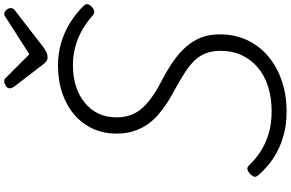

<svg xmlns="http://www.w3.org/2000/svg" viewBox="-248 -1074 1343 886"><g transform="rotate(-90 423.0 -631.5)"><path d="M350 20Q294 20 248 8Q202 -4 165.5 -23.5Q129 -43 101.5 -66.5Q74 -90 55 -113Q47 -123 51 -132Q55 -141 64 -150Q77 -160 85.5 -161Q94 -162 103 -153Q129 -125 164.5 -101.5Q200 -78 246.5 -63.5Q293 -49 352 -49Q413 -49 464.5 -65Q516 -81 553 -112Q590 -143 610.5 -186.5Q631 -230 631 -286Q631 -324 619 -354Q607 -384 584 -407Q561 -430 529.5 -450Q498 -470 459 -492Q424 -510 393 -530Q362 -550 335.5 -573Q309 -596 290 -624Q271 -652 260 -686.5Q249 -721 249 -765Q249 -824 271.5 -873.5Q294 -923 335.5 -959Q377 -995 435.5 -1015Q494 -1035 564 -1035Q619 -1035 670.5 -1019.5Q722 -1004 764.5 -976.5Q807 -949 838 -917Q848 -907 846 -897.5Q844 -888 833 -878Q823 -869 813 -868Q803 -867 795 -874Q765 -901 730 -921.5Q695 -942 653.5 -954Q612 -966 564 -966Q511 -966 467.5 -952Q424 -938 391.5 -911.5Q359 -885 341.5 -848.5Q324 -812 324 -765Q324 -727 335.5 -697Q347 -667 369.5 -643Q392 -619 424 -597Q456 -575 499 -553Q545 -529 583 -502.5Q621 -476 649 -444.5Q677 -413 692 -375Q707 -337 707 -288Q707 -220 681 -163.5Q655 -107 607 -66Q559 -25 493.5 -2.5Q428 20 350 20ZM801 -1283Q811 -1283 819.5 -1273.5Q828 -1264 828 -1254Q828 -1246 825.5 -1242Q823 -1238 818 -1234L646 -1101Q633 -1092 623 -1087.5Q613 -1083 601 -1083Q591 -1083 583 -1088.5Q575 -1094 568 -1104L465 -1238Q461 -1245 459.5 -1249Q458 -1253 458 -1258Q458 -1269 470 -1276Q482 -1283 491 -1283Q499 -1283 503 -1279Q507 -1275 513 -1269L615 -1167L776 -1270Q783 -1274 789 -1278.5Q795 -1283 801 -1283Z"/></g></svg>

Font: Playwrite CO Light
Style: Regular
Weight: 300
Version: Version 1.002